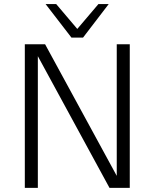

<svg xmlns="http://www.w3.org/2000/svg" viewBox="-20 -909 748 929"><path d="M100.1 0V-694.8H198.2L544.9 -58.1V-694.8H607.9V0H509.8L163.1 -637.2V0ZM200.7 -889.2H252L354 -769L456.1 -889.2H505.9L381.8 -727.1H325.7Z"/></svg>

Font: CMU Bright
Style: Roman
Weight: 500
Version: Version 0.7.0